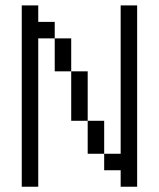

<svg xmlns="http://www.w3.org/2000/svg" viewBox="-20 -708 602 728"><path d="M62.5 -62.5H125V0H62.5ZM62.5 -125H125V-62.5H62.5ZM62.5 -187.5H125V-125H62.5ZM62.5 -250H125V-187.5H62.5ZM62.5 -312.5H125V-250H62.5ZM62.5 -375H125V-312.5H62.5ZM62.5 -437.5H125V-375H62.5ZM62.5 -500H125V-437.5H62.5ZM62.5 -562.5H125V-500H62.5ZM62.5 -625H125V-562.5H62.5ZM62.5 -687.5H125V-625H62.5ZM125 -625H187.5V-562.5H125ZM187.5 -562.5H250V-500H187.5ZM187.5 -500H250V-437.5H187.5ZM250 -437.5H312.5V-375H250ZM250 -375H312.5V-312.5H250ZM250 -312.5H312.5V-250H250ZM312.5 -250H375V-187.5H312.5ZM312.5 -187.5H375V-125H312.5ZM375 -125H437.5V-62.5H375ZM437.5 -62.5H500V0H437.5ZM437.5 -125H500V-62.5H437.5ZM437.5 -187.5H500V-125H437.5ZM437.5 -250H500V-187.5H437.5ZM437.5 -312.5H500V-250H437.5ZM437.5 -375H500V-312.5H437.5ZM437.5 -437.5H500V-375H437.5ZM437.5 -500H500V-437.5H437.5ZM437.5 -562.5H500V-500H437.5ZM437.5 -625H500V-562.5H437.5ZM437.5 -687.5H500V-625H437.5Z"/></svg>

Font: ChillBitmapSE 16px
Style: Regular
Weight: 400
Designer: Designed by Warren2060
Foundry: ChillType
Version: Version 1.000